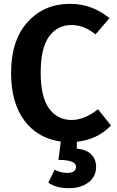

<svg xmlns="http://www.w3.org/2000/svg" viewBox="-20 -728 611 1005"><path d="M561 -71Q489 3 382 14V50Q433 55 458 80.5Q483 106 483 146Q483 196 443.5 226.5Q404 257 340 257Q274 257 233 228L266 160Q297 177 330 177Q378 177 378 145Q378 109 286 109L298 13Q177 -4 107.5 -97Q38 -190 38 -347Q38 -517 124.5 -612.5Q211 -708 346 -708Q462 -708 553 -633L480 -548Q420 -597 354 -597Q280 -597 236.5 -536.5Q193 -476 193 -347Q193 -221 236.5 -160.5Q280 -100 355 -100Q421 -100 493 -156Z"/></svg>

Font: FiraGO SemiBold
Style: Regular
Weight: 600
Designer: bBox Type
Foundry: bBox Type GmbH
Version: Version 1.001;PS 001.001;hotconv 1.0.88;makeotf.lib2.5.64775